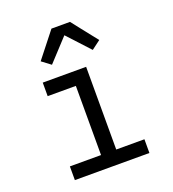

<svg xmlns="http://www.w3.org/2000/svg" viewBox="-138 -867 876 973"><g transform="rotate(-20 300.0 -381.0)"><path d="M99 0V-74H267V-447H115V-520H349V-74H501V0ZM190 -589 142 -625 250 -762H350L386 -716L458 -625L410 -589L300 -708Z"/></g></svg>

Font: Iosevka Fixed Extended
Style: Regular
Weight: 400
Width: 7
Monospace: yes
Designer: Belleve Invis
Foundry: Belleve Invis
Version: Version 24.1.1; ttfautohint (v1.8.4)